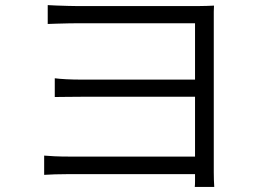

<svg xmlns="http://www.w3.org/2000/svg" viewBox="-20 -717 1040 760"><path d="M168.9 -696.8Q180.2 -695.8 203.1 -695.1Q226.1 -694.3 250.5 -693.6Q274.9 -692.9 290 -692.9H759.8Q780.8 -692.9 797.9 -693.6Q814.9 -694.3 827.1 -694.8Q826.2 -685.1 826.2 -671.1Q826.2 -657.2 826.2 -639.2V-35.2Q826.2 -19 826.7 -4.4Q827.1 10.3 828.1 22.9H751Q752 14.2 752 1.2Q752 -11.7 752 -27.8H254.9Q225.1 -27.8 197.5 -26.9Q169.9 -25.9 154.8 -24.9V-101.1Q169.9 -99.6 196 -98.4Q222.2 -97.2 254.9 -97.2H752V-334H303.2Q271.5 -334 242.9 -333.5Q214.4 -333 196.8 -333V-407.2Q214.4 -404.8 242.7 -403.3Q271 -401.9 300.8 -401.9H752V-625H290Q274.9 -625 250.2 -624.5Q225.6 -624 202.6 -623.3Q179.7 -622.6 168.9 -622.1Z"/></svg>

Font: Shanggu Mono N
Style: Regular
Weight: 350
Designer: GuiWonder
Version: Version 1.021